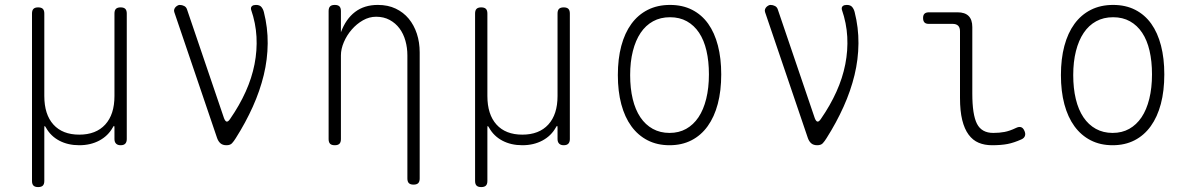

<svg xmlns="http://www.w3.org/2000/svg" viewBox="-20 -580 4840 780"><path d="M135 180Q122 180 116 174Q110 168 110 155V-525Q110 -538 116 -544Q122 -550 135 -550Q148 -550 154 -544Q160 -538 160 -525V-190Q160 -115 197 -74Q234 -33 302 -33Q370 -33 407.5 -74Q445 -115 445 -190V-525Q445 -538 451 -544Q457 -550 470 -550Q483 -550 489 -544Q495 -538 495 -525V-15Q495 -3 489 3.5Q483 10 470 10Q458 10 451.5 3.5Q445 -3 445 -15V-60Q445 -68 443.5 -68.5Q442 -69 438 -62Q419 -28 383.5 -9Q348 10 302 10Q256 10 221 -8.5Q186 -27 167 -61Q163 -68 161.5 -68Q160 -68 160 -60V155Q160 168 154 174Q148 180 135 180Z M862 -19 688 -531Q686 -537 688 -542.5Q690 -548 693.5 -551.5Q697 -555 701.5 -557.5Q706 -560 710 -560Q720 -560 728.5 -555.5Q737 -551 740 -541L890 -100Q895 -87 901 -86Q907 -85 915 -97Q953 -152 978 -207.5Q1003 -263 1014 -319Q1025 -375 1022 -430.5Q1019 -486 1000 -541Q999 -546 1000 -549.5Q1001 -553 1004 -555.5Q1007 -558 1011 -559Q1015 -560 1020 -560Q1035 -560 1042 -551.5Q1049 -543 1052 -531Q1068 -468 1067.5 -403.5Q1067 -339 1051.5 -275Q1036 -211 1007 -146.5Q978 -82 938 -19Q930 -6 922.5 2Q915 10 900 10Q885 10 876 2.5Q867 -5 862 -19Z M1365 -355V-15Q1365 -2 1359 4Q1353 10 1340 10Q1327 10 1321 4Q1315 -2 1315 -15V-535Q1315 -548 1321 -554Q1327 -560 1340 -560Q1353 -560 1359 -554Q1365 -548 1365 -535V-449Q1385 -503 1422.5 -531.5Q1460 -560 1515 -560Q1556 -560 1587.5 -545Q1619 -530 1640.5 -504Q1662 -478 1673.5 -443Q1685 -408 1685 -367V145Q1685 158 1679 164Q1673 170 1660 170Q1647 170 1641 164Q1635 158 1635 145V-355Q1635 -386 1627 -414.5Q1619 -443 1603 -464.5Q1587 -486 1563 -499Q1539 -512 1508 -512Q1480 -512 1454.5 -497.5Q1429 -483 1409 -460Q1389 -437 1377 -409Q1365 -381 1365 -355Z M1935 180Q1922 180 1916 174Q1910 168 1910 155V-525Q1910 -538 1916 -544Q1922 -550 1935 -550Q1948 -550 1954 -544Q1960 -538 1960 -525V-190Q1960 -115 1997 -74Q2034 -33 2102 -33Q2170 -33 2207.5 -74Q2245 -115 2245 -190V-525Q2245 -538 2251 -544Q2257 -550 2270 -550Q2283 -550 2289 -544Q2295 -538 2295 -525V-15Q2295 -3 2289 3.5Q2283 10 2270 10Q2258 10 2251.5 3.5Q2245 -3 2245 -15V-60Q2245 -68 2243.5 -68.5Q2242 -69 2238 -62Q2219 -28 2183.5 -9Q2148 10 2102 10Q2056 10 2021 -8.5Q1986 -27 1967 -61Q1963 -68 1961.5 -68Q1960 -68 1960 -60V155Q1960 168 1954 174Q1948 180 1935 180Z M2700 10Q2650 10 2611 -10Q2572 -30 2545 -67Q2518 -104 2504 -156.5Q2490 -209 2490 -275Q2490 -341 2504 -393.5Q2518 -446 2545 -483Q2572 -520 2611.5 -540Q2651 -560 2702 -560Q2753 -560 2792 -540Q2831 -520 2857 -483.5Q2883 -447 2896.5 -395Q2910 -343 2910 -278Q2910 -211 2896 -158Q2882 -105 2855 -67.5Q2828 -30 2789 -10Q2750 10 2700 10ZM2700 -40Q2738 -40 2767.5 -56.5Q2797 -73 2817.5 -103.5Q2838 -134 2849 -178.5Q2860 -223 2860 -278Q2860 -331 2850 -374Q2840 -417 2820 -447Q2800 -477 2770.5 -493.5Q2741 -510 2702 -510Q2663 -510 2633 -493.5Q2603 -477 2582.5 -446.5Q2562 -416 2551 -372.5Q2540 -329 2540 -275Q2540 -221 2550.5 -177.5Q2561 -134 2581.5 -103.5Q2602 -73 2632 -56.5Q2662 -40 2700 -40Z M3262 -19 3088 -531Q3086 -537 3088 -542.5Q3090 -548 3093.5 -551.5Q3097 -555 3101.5 -557.5Q3106 -560 3110 -560Q3120 -560 3128.5 -555.5Q3137 -551 3140 -541L3290 -100Q3295 -87 3301 -86Q3307 -85 3315 -97Q3353 -152 3378 -207.5Q3403 -263 3414 -319Q3425 -375 3422 -430.5Q3419 -486 3400 -541Q3399 -546 3400 -549.5Q3401 -553 3404 -555.5Q3407 -558 3411 -559Q3415 -560 3420 -560Q3435 -560 3442 -551.5Q3449 -543 3452 -531Q3468 -468 3467.5 -403.5Q3467 -339 3451.5 -275Q3436 -211 3407 -146.5Q3378 -82 3338 -19Q3330 -6 3322.5 2Q3315 10 3300 10Q3285 10 3276 2.5Q3267 -5 3262 -19Z M3930 -200Q3930 -114 3949 -77Q3968 -40 4015 -40Q4040 -40 4061 -44Q4082 -48 4107 -60Q4119 -66 4127.5 -63.5Q4136 -61 4141 -50Q4147 -38 4144 -28.5Q4141 -19 4130 -14Q4099 0 4073 5Q4047 10 4010 10Q3980 10 3956 0Q3932 -10 3915 -33Q3898 -56 3889 -92.5Q3880 -129 3880 -182V-453Q3880 -468 3872.5 -475.5Q3865 -483 3850 -483H3753Q3741 -483 3735.5 -489Q3730 -495 3730 -507Q3730 -519 3736 -524.5Q3742 -530 3754 -530H3870Q3900 -530 3915 -515Q3930 -500 3930 -470Z M4500 10Q4450 10 4411 -10Q4372 -30 4345 -67Q4318 -104 4304 -156.5Q4290 -209 4290 -275Q4290 -341 4304 -393.5Q4318 -446 4345 -483Q4372 -520 4411.5 -540Q4451 -560 4502 -560Q4553 -560 4592 -540Q4631 -520 4657 -483.5Q4683 -447 4696.5 -395Q4710 -343 4710 -278Q4710 -211 4696 -158Q4682 -105 4655 -67.5Q4628 -30 4589 -10Q4550 10 4500 10ZM4500 -40Q4538 -40 4567.5 -56.5Q4597 -73 4617.5 -103.5Q4638 -134 4649 -178.5Q4660 -223 4660 -278Q4660 -331 4650 -374Q4640 -417 4620 -447Q4600 -477 4570.5 -493.5Q4541 -510 4502 -510Q4463 -510 4433 -493.5Q4403 -477 4382.5 -446.5Q4362 -416 4351 -372.5Q4340 -329 4340 -275Q4340 -221 4350.5 -177.5Q4361 -134 4381.5 -103.5Q4402 -73 4432 -56.5Q4462 -40 4500 -40Z"/></svg>

Font: Maple Mono Thin
Style: Regular
Weight: 250
Monospace: yes
Designer: subframe7536
Version: Version 7.000